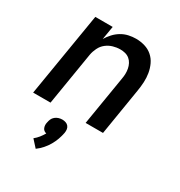

<svg xmlns="http://www.w3.org/2000/svg" viewBox="-183 -653 966 1033"><g transform="rotate(30 300.0 -136.5)"><path d="M27 0 113 -520H221L207 -437Q219 -457 235.5 -475Q252 -493 273 -505.5Q294 -518 317 -523Q340 -528 362 -528Q391 -528 417.5 -520Q444 -512 464 -494.5Q484 -477 495.5 -452.5Q507 -428 511.5 -401Q516 -374 514.5 -345.5Q513 -317 508 -288L461 0H353L403 -303Q406 -319 406.5 -335Q407 -351 404 -366.5Q401 -382 394 -395.5Q387 -409 375.5 -418.5Q364 -428 349 -432Q334 -436 317 -436Q296 -436 273.5 -429.5Q251 -423 232.5 -408.5Q214 -394 203.5 -372.5Q193 -351 189 -329L135 0ZM190 255 151 212Q166 200 177.5 185.5Q189 171 198 155Q189 153 183 148Q177 143 174 135.5Q171 128 170.5 119.5Q170 111 172 103Q174 91 178.5 80.5Q183 70 192.5 62Q202 54 213.5 50.5Q225 47 236 47Q247 47 257.5 50.5Q268 54 274.5 62Q281 70 282.5 80.5Q284 91 282 103Q278 124 270.5 145Q263 166 251.5 186Q240 206 224.5 223.5Q209 241 190 255Z"/></g></svg>

Font: Iosevka Semibold Extended
Style: Italic
Weight: 600
Width: 7
Italic angle: -9°
Monospace: yes
Designer: Belleve Invis
Foundry: Belleve Invis
Version: Version 32.5.0; ttfautohint (v1.8.4)